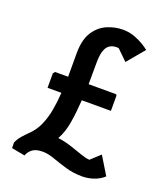

<svg xmlns="http://www.w3.org/2000/svg" viewBox="-129 -784 767 879"><g transform="rotate(20 254.0 -344.0)"><path d="M92.5 4 27.5 -8.2 26.9 -35.1Q35.9 -55.5 48.5 -70Q61.2 -84.5 76 -99Q104.5 -126 120.1 -161.4Q135.7 -196.9 143.1 -238.4Q150.5 -280 153.1 -323.2H85.7V-394L93.2 -403H156.8V-517Q156.8 -583.7 181.3 -621.5Q205.9 -659.4 243.5 -675.5Q281 -691.5 319.7 -691.5Q350.3 -691.5 376.1 -682Q402 -672.5 421.6 -660.5Q441.1 -648.4 450.7 -640.4L380.1 -556.1L330 -605Q327.6 -605.5 324.5 -605.8Q321.4 -606 318.5 -606Q300.8 -606 286.7 -597.4Q272.7 -588.8 265 -567.2Q257.2 -545.7 257.2 -507.4L256.7 -403H387.9Q394.4 -403 394.4 -395V-323.2H252.5Q249 -266.7 240.6 -214.5Q232.3 -162.3 210.7 -124Q247 -118.9 278.8 -108.2Q310.7 -97.5 336.3 -88.5Q362 -79.6 378.2 -79.1L423.8 -121.1L477 -34Q456.6 -14.9 428.4 -5.4Q400.2 4 372.1 4Q329.6 4 292.3 -7Q255 -18 223.3 -29.5Q191.5 -41 165.5 -41Q131.5 -41 114.5 -27Q97.5 -13 92.5 4Z"/></g></svg>

Font: Kreon Light
Style: Regular
Weight: 300
Designer: Julia Petretta
Foundry: Julia Petretta and Eli Heuer
Version: Version 2.002